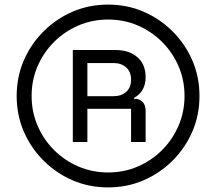

<svg xmlns="http://www.w3.org/2000/svg" viewBox="-20 -705 940 835"><path d="M450 110Q367.5 110 295.8 79.2Q224.2 48.3 169.2 -6.7Q114.2 -61.7 83.3 -133.3Q52.5 -205 52.5 -287.5Q52.5 -370 83.3 -441.7Q114.2 -513.3 169.2 -568.3Q224.2 -623.3 295.8 -654.2Q367.5 -685 450 -685Q532.5 -685 604.2 -654.2Q675.8 -623.3 730.8 -568.3Q785.8 -513.3 816.7 -441.7Q847.5 -370 847.5 -287.5Q847.5 -205 816.7 -133.3Q785.8 -61.7 730.8 -6.7Q675.8 48.3 604.2 79.2Q532.5 110 450 110ZM450 45Q519.2 45 579.2 19.2Q639.2 -6.7 685 -52.5Q730.8 -98.3 756.7 -158.8Q782.5 -219.2 782.5 -287.5Q782.5 -356.7 756.7 -416.7Q730.8 -476.7 685 -522.5Q639.2 -568.3 579.2 -594.2Q519.2 -620 450 -620Q381.7 -620 321.2 -594.2Q260.8 -568.3 215 -522.5Q169.2 -476.7 143.3 -416.7Q117.5 -356.7 117.5 -287.5Q117.5 -219.2 143.3 -158.8Q169.2 -98.3 215 -52.5Q260.8 -6.7 321.2 19.2Q381.7 45 450 45ZM296.7 -87.5V-487.5H482.5Q540.8 -487.5 577.1 -456.7Q613.3 -425.8 613.3 -369.2Q613.3 -338.3 600.4 -315.4Q587.5 -292.5 562.5 -279.2V-275.8Q586.7 -275.8 600 -262.1Q613.3 -248.3 613.3 -222.5V-87.5H550V-231.7H360V-87.5ZM360 -286.7H474.2Q507.5 -286.7 528.8 -305.4Q550 -324.2 550 -358.3Q550 -392.5 528.8 -411.7Q507.5 -430.8 474.2 -430.8H360Z"/></svg>

Font: Funnel Sans Light
Style: Regular
Weight: 300
Designer: NORD ID, Kristian Moeller
Foundry: Dicotype
Version: Version 1.000